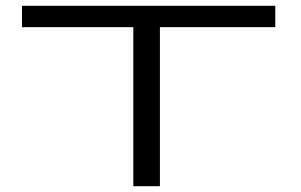

<svg xmlns="http://www.w3.org/2000/svg" viewBox="-20 -644 1040 664"><path d="M441 0H533V-550H932V-624H56V-550H441Z"/></svg>

Font: Inconsolata UltraExpanded
Style: Regular
Weight: 400
Width: 9
Monospace: yes
Designer: Raph Levien, Cyreal, Brenton Simpson
Foundry: Raph Levien, Cyreal, Google
Version: Version 3.100